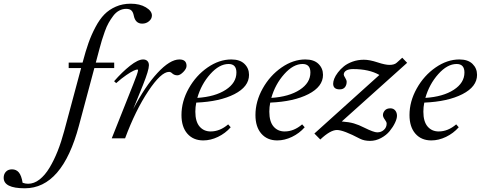

<svg xmlns="http://www.w3.org/2000/svg" viewBox="-302 -745 2589 1034"><path d="M-168.5 269Q-282.2 269 -282.2 212.4Q-282.2 192.9 -270.3 179.9Q-258.3 167 -237.3 167Q-214.4 167 -200.4 183.8Q-186.5 200.7 -180.2 239.3Q-165.5 244.6 -150.4 244.6Q-118.7 244.6 -89.1 221.7Q-59.6 198.7 -35.4 158.4Q-11.2 118.2 8.3 69.1Q27.8 20 43.5 -38.6L134.8 -378.4H67.9V-407.7H142.6L143.6 -411.1Q159.2 -470.2 174.6 -513.7Q189.9 -557.1 212.2 -599.1Q234.4 -641.1 260 -667.2Q285.6 -693.4 321.8 -709.2Q357.9 -725.1 401.9 -725.1Q450.7 -725.1 483.4 -705.6Q516.1 -686 516.1 -661.6Q516.1 -644 500.7 -630.9Q485.4 -617.7 463.9 -617.7Q427.2 -617.7 418.5 -660.6Q415 -679.2 406 -688.2Q397 -697.3 377.4 -697.3Q357.4 -697.3 339.6 -687.7Q321.8 -678.2 307.9 -659.7Q293.9 -641.1 283 -621.8Q272 -602.5 262.2 -574.7Q252.4 -546.9 246.6 -528.1Q240.7 -509.3 233.9 -482.9L213.9 -407.7H313V-378.4H206.1L123 -67.9Q33.2 269 -168.5 269Z M299.8 0 415 -289.6Q441.4 -355 441.4 -366.7Q441.4 -370.6 437.5 -370.6Q431.6 -370.6 418 -364.5Q404.3 -358.4 378.2 -340.6Q352.1 -322.8 323.7 -297.4L312.5 -307.6Q355.5 -356.9 398.4 -390.9Q441.4 -424.8 468.8 -424.8Q483.4 -424.8 491.7 -416.5Q500 -408.2 500 -393.6Q500 -367.2 468.3 -288.1L415.5 -157.7Q479 -279.8 546.1 -352.3Q613.3 -424.8 664.1 -424.8Q702.6 -424.8 702.6 -390.1Q702.6 -375 685.1 -357.2Q667.5 -339.4 653.3 -339.4Q636.7 -339.4 625 -350.1Q617.2 -357.9 608.4 -357.9Q565.4 -357.9 496.6 -254.4Q427.7 -150.9 371.6 0Z M793 11.2Q738.8 11.2 707 -25.1Q675.3 -61.5 675.3 -125.5Q675.3 -198.7 714.4 -268.6Q753.4 -338.4 815.9 -381.6Q878.4 -424.8 943.8 -424.8Q990.2 -424.8 1014.6 -400.9Q1039.1 -377 1039.1 -341.8Q1039.1 -278.3 960.4 -238Q881.8 -197.8 754.9 -192.4Q750 -168.5 750 -143.6Q750 -90.3 772.7 -63.7Q795.4 -37.1 832.5 -37.1Q882.3 -37.1 926.8 -75.2L940.4 -59.6Q911.6 -26.9 871.8 -7.8Q832 11.2 793 11.2ZM929.2 -400.4Q878.9 -400.4 830.3 -345.9Q781.7 -291.5 760.7 -217.8Q856.4 -224.1 913.8 -261.5Q971.2 -298.8 971.2 -354.5Q971.2 -400.4 929.2 -400.4Z M1191.4 11.2Q1137.2 11.2 1105.5 -25.1Q1073.7 -61.5 1073.7 -125.5Q1073.7 -198.7 1112.8 -268.6Q1151.9 -338.4 1214.4 -381.6Q1276.9 -424.8 1342.3 -424.8Q1388.7 -424.8 1413.1 -400.9Q1437.5 -377 1437.5 -341.8Q1437.5 -278.3 1358.9 -238Q1280.3 -197.8 1153.3 -192.4Q1148.4 -168.5 1148.4 -143.6Q1148.4 -90.3 1171.1 -63.7Q1193.8 -37.1 1231 -37.1Q1280.8 -37.1 1325.2 -75.2L1338.9 -59.6Q1310.1 -26.9 1270.3 -7.8Q1230.5 11.2 1191.4 11.2ZM1327.6 -400.4Q1277.3 -400.4 1228.8 -345.9Q1180.2 -291.5 1159.2 -217.8Q1254.9 -224.1 1312.3 -261.5Q1369.6 -298.8 1369.6 -354.5Q1369.6 -400.4 1327.6 -400.4Z M1835.9 -121.6Q1835.9 -106 1825.2 -83.5Q1814.5 -61 1796.6 -39.1Q1778.8 -17.1 1750.2 -1.7Q1721.7 13.7 1690.9 13.7Q1659.7 13.7 1637.2 2.4Q1547.4 -44.9 1512.7 -44.9Q1477.1 -44.9 1422.9 6.3L1391.1 -25.9L1741.2 -341.3Q1686 -373 1599.6 -373Q1575.7 -373 1562.5 -365Q1549.3 -356.9 1549.3 -342.8Q1549.3 -337.9 1557.1 -325.7Q1564.9 -313.5 1564.9 -304.2Q1564.9 -287.1 1555.7 -275.4Q1546.4 -263.7 1527.3 -263.7Q1492.2 -263.7 1492.2 -294.4Q1492.2 -305.7 1498 -321Q1503.9 -336.4 1517.6 -354.5Q1531.2 -372.6 1549.8 -387.7Q1568.4 -402.8 1596.7 -413.1Q1625 -423.3 1657.7 -423.3Q1688.5 -423.3 1731 -409.2Q1772.5 -395.5 1795.4 -395.5Q1822.3 -395.5 1835 -407.7L1864.3 -434.1L1890.6 -406.7L1538.6 -90.8Q1578.1 -87.9 1604 -80.3Q1629.9 -72.8 1660.6 -57.1Q1710.9 -32.2 1729.5 -32.2Q1751 -32.2 1765.6 -45.7Q1780.3 -59.1 1780.3 -79.6Q1780.3 -87.9 1770.3 -101.3Q1760.3 -114.7 1760.3 -125.5Q1760.3 -138.2 1770.3 -149.9Q1780.3 -161.6 1800.3 -161.6Q1816.9 -161.6 1826.4 -150.1Q1835.9 -138.7 1835.9 -121.6Z M2021 11.2Q1966.8 11.2 1935.1 -25.1Q1903.3 -61.5 1903.3 -125.5Q1903.3 -198.7 1942.4 -268.6Q1981.4 -338.4 2043.9 -381.6Q2106.4 -424.8 2171.9 -424.8Q2218.3 -424.8 2242.7 -400.9Q2267.1 -377 2267.1 -341.8Q2267.1 -278.3 2188.5 -238Q2109.9 -197.8 1982.9 -192.4Q1978 -168.5 1978 -143.6Q1978 -90.3 2000.7 -63.7Q2023.4 -37.1 2060.5 -37.1Q2110.4 -37.1 2154.8 -75.2L2168.5 -59.6Q2139.6 -26.9 2099.9 -7.8Q2060.1 11.2 2021 11.2ZM2157.2 -400.4Q2106.9 -400.4 2058.3 -345.9Q2009.8 -291.5 1988.8 -217.8Q2084.5 -224.1 2141.8 -261.5Q2199.2 -298.8 2199.2 -354.5Q2199.2 -400.4 2157.2 -400.4Z"/></svg>

Font: Elstob 18pt
Style: Italic
Weight: 400
Italic angle: -20°
Designer: Peter S. Baker
Version: Version 1.015